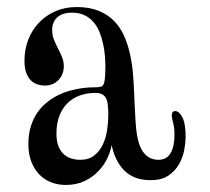

<svg xmlns="http://www.w3.org/2000/svg" viewBox="-20 -836 598 548"><path d="M199.2 -815.9Q235.4 -815.9 261.5 -805.2Q287.6 -794.4 305.4 -776.4Q323.2 -758.3 334 -734.1Q344.7 -710 350.8 -682.9Q356.9 -655.8 359.4 -627.2Q361.8 -598.6 362.8 -571.8Q364.7 -523.4 367.2 -485.6Q369.6 -447.8 377 -425.8Q381.8 -411.6 388.2 -402.8Q394.5 -394 401.9 -388.9Q409.2 -383.8 417 -381.8Q424.8 -379.9 432.1 -379.9Q456.1 -379.9 467 -399.2Q478 -418.5 478 -450.2Q478 -471.2 474.6 -483.6Q471.2 -496.1 470.2 -504.9Q470.2 -519 480 -519Q491.2 -519 500.5 -501.2Q509.8 -483.4 509.8 -444.8Q509.8 -430.2 506.1 -409.2Q502.4 -388.2 491.7 -368.7Q481 -349.1 461.4 -335.4Q441.9 -321.8 410.2 -321.8Q384.3 -321.8 365.5 -329.3Q346.7 -336.9 333.5 -350.6Q320.3 -364.3 311.8 -382.3Q303.2 -400.4 298.8 -421.9Q295.9 -405.3 286.9 -385.5Q277.8 -365.7 261.7 -348.4Q245.6 -331.1 222.2 -319.6Q198.7 -308.1 167 -308.1Q146.5 -308.1 127.2 -315.2Q107.9 -322.3 93.3 -336.9Q78.6 -351.6 69.8 -373.5Q61 -395.5 61 -424.8Q61 -452.6 67.9 -474.9Q74.7 -497.1 86.4 -514.2Q98.1 -531.2 113.8 -543.7Q129.4 -556.2 147 -564.9Q163.1 -572.8 179.2 -577.1Q195.3 -581.5 209.7 -583.7Q224.1 -585.9 235.4 -586.4Q246.6 -586.9 252.9 -586.9Q263.7 -586.9 269.5 -589.1Q275.4 -591.3 277.8 -602.1Q279.3 -609.4 280 -620.1Q280.8 -630.9 280.8 -643.1Q280.8 -658.2 279.5 -675.5Q278.3 -692.9 274.4 -710.4Q270.5 -728 264.2 -744.1Q257.8 -760.3 247.1 -772.7Q236.3 -785.2 221.4 -792.5Q206.5 -799.8 186 -799.8Q158.2 -799.8 143.6 -786.6Q128.9 -773.4 128.9 -750Q128.9 -735.4 134 -722.7Q139.2 -710 145.5 -697.8Q151.9 -685.5 157 -673.1Q162.1 -660.6 162.1 -647Q162.1 -635.3 158.2 -625.2Q154.3 -615.2 147.2 -607.9Q140.1 -600.6 130.4 -596.2Q120.6 -591.8 108.9 -591.8Q96.7 -591.8 85.9 -595.5Q75.2 -599.1 67.1 -607.7Q59.1 -616.2 54.4 -629.6Q49.8 -643.1 49.8 -662.1Q49.8 -694.3 60.5 -722.4Q71.3 -750.5 91.1 -771.2Q110.8 -792 138.2 -804Q165.5 -815.9 199.2 -815.9ZM141.1 -455.1Q141.1 -434.6 146.2 -420.4Q151.4 -406.2 160.6 -397.2Q169.9 -388.2 182.4 -384Q194.8 -379.9 209 -379.9Q233.9 -379.9 249.5 -392.6Q265.1 -405.3 273.9 -424.3Q282.7 -443.4 285.9 -465.8Q289.1 -488.3 289.1 -507.8Q289.1 -523.9 287.8 -535.9Q286.6 -547.9 282.7 -555.4Q278.8 -563 271.5 -566.9Q264.2 -570.8 252 -570.8Q228 -570.8 207.8 -563.5Q187.5 -556.2 172.6 -541.5Q157.7 -526.9 149.4 -505.1Q141.1 -483.4 141.1 -455.1Z"/></svg>

Font: Henny Penny
Style: Regular
Weight: 400
Version: Version 1.001